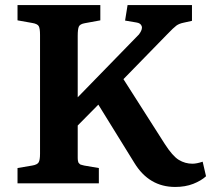

<svg xmlns="http://www.w3.org/2000/svg" viewBox="-20 -720 829 754"><path d="M668 14.2Q565.4 14.2 507.8 -80.1L366.2 -309.1L285.2 -227.1V-117.2Q285.2 -114.7 285.2 -108.6Q285.2 -102.5 285.2 -100.8Q285.2 -99.1 285.4 -94.5Q285.6 -89.8 286.1 -88.4Q286.6 -86.9 287.4 -83.7Q288.1 -80.6 289.6 -79.6Q291 -78.6 292.7 -76.4Q294.4 -74.2 297.1 -73.5Q299.8 -72.8 303.2 -71.8Q306.6 -70.8 311 -69.8L368.2 -60.1V0H48.8V-60.1L106 -69.8Q126.5 -73.2 131.8 -82.5Q137.2 -91.8 137.2 -116.2V-583Q137.2 -608.4 132.1 -617.4Q127 -626.5 106 -629.9L48.8 -640.1V-700.2H374V-640.1L313 -628.9Q293.9 -625.5 289.6 -615.5Q285.2 -605.5 285.2 -579.1V-337.9L525.9 -585Q540.5 -604.5 536.6 -616.9Q532.7 -629.4 515.1 -631.8L471.2 -639.2L481 -700.2H733.9V-638.2L701.2 -630.9Q683.6 -627.4 672.6 -619.4Q661.6 -611.3 637.2 -585.9L464.8 -409.2L627 -154.8Q657.7 -106.9 682.4 -92Q707 -77.1 735.8 -77.1Q752 -77.1 775.9 -85L789.1 -27.8Q770 -10.3 738.8 2Q707.5 14.2 668 14.2Z"/></svg>

Font: Literata Book
Style: Bold
Weight: 700
Designer: Latin by Veronika Burian and Jose Scaglione. Greek by Irene Vlachou. Cyrillic by Vera Evstafieva
Foundry: TypeTogether
Version: Version 2.003;PS 002.003;hotconv 1.0.88;makeotf.lib2.5.64775